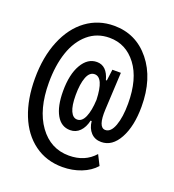

<svg xmlns="http://www.w3.org/2000/svg" viewBox="-149 -853 970 1070"><g transform="rotate(20 336.0 -318.5)"><path d="M341.8 101.1Q245.6 101.1 174.6 48.8Q103.5 -3.4 66.7 -96.2Q29.8 -189 29.8 -311Q29.8 -438 69.8 -535.4Q109.9 -632.8 181.4 -685.3Q252.9 -737.8 345.2 -737.8Q476.1 -737.8 559.1 -635Q642.1 -532.2 642.1 -366.2Q642.1 -250 602.3 -177Q562.5 -104 497.1 -104Q459.5 -104 436 -128.9Q412.6 -153.8 408.2 -195.8H401.9Q392.6 -154.3 369.1 -130.6Q345.7 -106.9 312 -106.9Q258.8 -106.9 230 -158Q201.2 -209 201.2 -298.8Q201.2 -397.9 235.4 -456.5Q269.5 -515.1 324.2 -515.1Q383.8 -515.1 404.8 -437H410.2L418.9 -503.9H469.2L458 -283.2Q452.6 -174.8 496.1 -174.8Q528.8 -174.8 547.4 -225.3Q565.9 -275.9 565.9 -356Q565.9 -502.4 503.9 -584.2Q441.9 -666 344.2 -666Q270.5 -666 217 -620.4Q163.6 -574.7 137.2 -496.3Q110.8 -418 110.8 -315.9Q110.8 -156.7 177.7 -64Q244.6 28.8 354 28.8Q448.7 28.8 504.9 -35.2L535.2 24.9Q503.4 61 451.9 81.1Q400.4 101.1 341.8 101.1ZM274.9 -301.8Q274.9 -238.8 289.3 -207.3Q303.7 -175.8 329.1 -175.8Q357.4 -175.8 373.8 -213.4Q390.1 -251 393.1 -315.9Q388.7 -446.8 335 -446.8Q305.2 -446.8 290 -407.2Q274.9 -367.7 274.9 -301.8Z"/></g></svg>

Font: Lumene Sans Condensed
Style: Bold
Weight: 600
Width: 3
Designer: Deni Anggara
Version: Version 1.003;Glyphs 3.1.2 (3151)